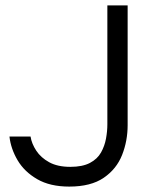

<svg xmlns="http://www.w3.org/2000/svg" viewBox="-20 -682 567 710"><path d="M236 8Q165 8 117.5 -19.5Q70 -47 45 -89.5Q20 -132 15 -177H93Q97 -151 114 -125Q131 -99 162 -82Q193 -65 240 -65Q285 -65 312.5 -79.5Q340 -94 353.5 -118Q367 -142 372 -169.5Q377 -197 377 -222V-662H452V-219Q452 -161 431.5 -109Q411 -57 363.5 -24.5Q316 8 236 8Z"/></svg>

Font: Questrial
Style: Regular
Weight: 400
Designer: Joe Prince, Laura Meseguer
Foundry: Joe Prince, Laura Meseguer
Version: Version 2.000; ttfautohint (v1.8.3)